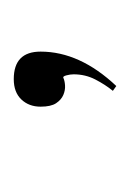

<svg xmlns="http://www.w3.org/2000/svg" viewBox="25 -273 189 279"><g transform="rotate(-90 119.5 -133.5)"><path d="M184 -169Q184 -112 134 -59L127 -64Q136 -75 143.5 -89.5Q151 -104 151 -121Q151 -126 149.5 -131.5Q148 -137 146 -136Q142 -134 135 -133.5Q128 -133 121 -136Q114 -139 109 -146.5Q104 -154 104 -169Q104 -186 114.5 -197Q125 -208 144 -208Q184 -208 184 -169Z"/></g></svg>

Font: Ekushey Ghorautra
Style: Regular
Weight: 400
Designer: Al Mamun Sumon
Foundry: Al Mamun Sumon
Version: Version 1.0